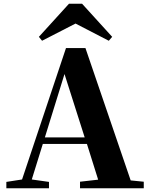

<svg xmlns="http://www.w3.org/2000/svg" viewBox="-20 -1007 801 1027"><path d="M419 -987H349L188 -810L205 -789L384 -881L562 -789L580 -810ZM325 -611 433 -272H220ZM408 0H749V-35L679 -42L437 -750H333L98 -47L14 -34V0H242V-34L150 -47L209 -237H445L505 -46L408 -35Z"/></svg>

Font: Noto Serif CJK HK Black
Style: Regular
Weight: 900
Designer: Ryoko NISHIZUKA 西塚涼子 (kana & ideographs); Frank Grießhammer (Latin, Greek & Cyrillic); Wenlong ZHANG 张文龙 (bopomofo); San
Foundry: Adobe
Version: Version 2.001;hotconv 1.1.0;makeotfexe 2.6.0